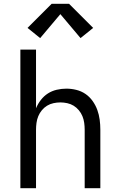

<svg xmlns="http://www.w3.org/2000/svg" viewBox="-20 -998 640 1018"><path d="M88 0V-735H171V-424Q181 -448 197 -468.5Q213 -489 234 -502.5Q255 -516 280.5 -522Q306 -528 332 -528Q358 -528 384.5 -521.5Q411 -515 433 -500Q455 -485 471 -462.5Q487 -440 496 -415Q505 -390 508.5 -363.5Q512 -337 512 -310V0H429V-310Q429 -328 426.5 -346.5Q424 -365 417 -382Q410 -399 398 -413.5Q386 -428 370.5 -437.5Q355 -447 336.5 -451Q318 -455 300 -455Q282 -455 263.5 -451Q245 -447 229.5 -437.5Q214 -428 202 -413.5Q190 -399 183 -382Q176 -365 173.5 -346.5Q171 -328 171 -310V0ZM407 -796 300 -923 193 -796 126 -850 254 -978H346L474 -850Z"/></svg>

Font: Iosevka Meiseki Sans
Style: Regular
Weight: 400
Monospace: yes
Designer: Belleve Invis
Foundry: Belleve Invis
Version: Version 11.2.6; ttfautohint (v1.8.4)